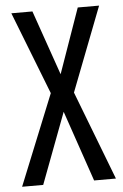

<svg xmlns="http://www.w3.org/2000/svg" viewBox="-52 -752 504 789"><g transform="rotate(-5 200.0 -357.0)"><path d="M394 0 253 -367 387 -714H299L205 -447L112 -714H25L158 -373L7 0H94L204 -292L304 0Z"/></g></svg>

Font: Noto Sans Thai Looped ExtraCondensed
Style: Regular
Weight: 400
Width: 2
Designer: Sasikarn Vongin, Ben Mitchell
Foundry: The Fontpad Ltd
Version: Version 1.001